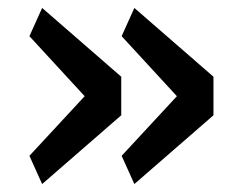

<svg xmlns="http://www.w3.org/2000/svg" viewBox="-20 -534 596 483"><path d="M285 -244 86 -71 54 -142 193 -292 54 -443 86 -514 285 -341ZM517 -244 318 -71 286 -142 425 -292 286 -443 318 -514 517 -341Z"/></svg>

Font: IBM Plex Sans JP Medium
Style: Regular
Weight: 500
Designer: Mike Abbink; Paul van der Laan; Pieter van Rosmalen; Wujin Sim; Yejin Wi; Jinhee Kim; Boomi Park; Yona Kim; Kichan Ma
Foundry: Sandoll Inc.
Version: Version 1.001